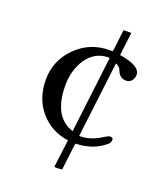

<svg xmlns="http://www.w3.org/2000/svg" viewBox="-117 -685 652 766"><g transform="rotate(20 209.0 -302.0)"><path d="M297 -508Q386 -494 386 -456Q386 -441 377 -430.5Q368 -420 354 -420Q326 -420 315 -450Q311 -463 293 -471L254 -149H256Q303 -148 352 -181Q365 -189 372 -189Q384 -189 384 -179Q384 -169 375 -160Q326 -117 251 -115L248 -100L236 0Q204 4 203 0L218 -117Q145 -127 98.5 -181Q52 -235 52 -315.5Q52 -396 110 -454Q168 -512 251 -512H264L266 -521L276 -606H309ZM223 -158 262 -483H252Q199 -481 165 -433Q132 -383 133 -316Q135 -185 223 -158Z"/></g></svg>

Font: GFS Didot
Style: Regular
Weight: 400
Designer: Takis Katsoulidis and George D. Matthiopoulos
Foundry: Takis Katsoulidis and George D. Matthiopoulos
Version: Version 1.0